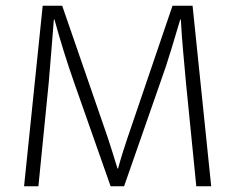

<svg xmlns="http://www.w3.org/2000/svg" viewBox="-20 -650 821 670"><path d="M129 -630H197L357 -167Q363 -149 372.5 -118.5Q382 -88 390 -62H392Q399 -88 408.5 -118.5Q418 -149 424 -166L582 -630H652L717 0H665L629 -361Q624 -417 619 -471.5Q614 -526 611 -582H609Q595 -535 577 -475.5Q559 -416 539 -361L413 0H366L239 -361Q201 -469 170 -582H168Q164 -535 159.5 -476Q155 -417 150 -361L114 0H64Z"/></svg>

Font: Mukta Vaani ExtraLight
Style: Regular
Weight: 275
Designer: Noopur Datye, Girish Dalvi, Yashodeep Gholap, Pallavi Karambelkar
Foundry: Ek Type
Version: Version 2.538;PS 1.000;hotconv 16.6.51;makeotf.lib2.5.65220;